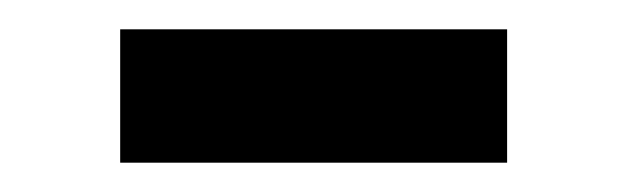

<svg xmlns="http://www.w3.org/2000/svg" viewBox="-20 -323 433 131"><path d="M326 -303H62V-212H326Z"/></svg>

Font: United Sans SemiBold
Style: Regular
Weight: 600
Designer: Pablo Impallari, Rodrigo Fuenzalida (Modified by Dan O. Williams)
Version: Version 1.000;PS 001.000;hotconv 1.0.88;makeotf.lib2.5.64775